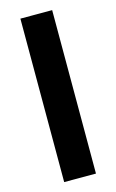

<svg xmlns="http://www.w3.org/2000/svg" viewBox="-106 -706 454 750"><g transform="rotate(-15 121.0 -330.5)"><path d="M57 0V-661H185.5V0Z"/></g></svg>

Font: Anek Telugu SemiBold
Style: Regular
Weight: 600
Designer: Omkar Bhoir (Telugu), Yesha Goshar (Latin)
Foundry: Ek Type
Version: Version 1.003